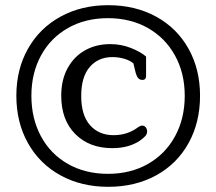

<svg xmlns="http://www.w3.org/2000/svg" viewBox="-20 -707 834 740"><path d="M43 -338Q43 -440 88 -519.5Q133 -599 213.5 -643Q294 -687 397 -687Q501 -687 581.5 -643Q662 -599 706.5 -519.5Q751 -440 751 -338Q751 -235 706.5 -155Q662 -75 581.5 -31Q501 13 397 13Q294 13 213.5 -31Q133 -75 88 -155Q43 -235 43 -338ZM692 -338Q692 -425 654.5 -493Q617 -561 550 -599Q483 -637 396 -637Q309 -637 242 -599Q175 -561 138 -493Q101 -425 101 -338Q101 -250 138 -181.5Q175 -113 242 -75Q309 -37 396 -37Q483 -37 550 -75Q617 -113 654.5 -181.5Q692 -250 692 -338ZM216 -338Q216 -400 241 -445Q266 -490 308.5 -513.5Q351 -537 405 -537Q446 -537 483.5 -522.5Q521 -508 543 -489V-413Q543 -407 539.5 -403Q536 -399 529 -399Q519 -399 513 -405.5Q507 -412 503 -426L494 -463Q481 -474 459 -480.5Q437 -487 413 -487Q359 -487 326 -449Q293 -411 293 -337Q293 -263 327 -224.5Q361 -186 418 -186Q470 -186 510 -215Q521 -223 528 -223Q536 -223 541.5 -216.5Q547 -210 547 -200Q547 -190 539.5 -182Q532 -174 518 -164Q475 -136 413 -136Q324 -136 270 -190.5Q216 -245 216 -338Z"/></svg>

Font: Maitree Medium
Style: Regular
Weight: 500
Designer: CadsonDemak Team
Foundry: CadsonDemak
Version: Version 1.010